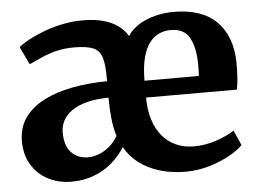

<svg xmlns="http://www.w3.org/2000/svg" viewBox="-45 -628 944 696"><g transform="rotate(-5 426.5 -279.5)"><path d="M187.5 11Q143 11 105.1 -8.1Q67.3 -27.1 44.5 -63.4Q21.7 -99.6 21.7 -150.8Q21.7 -200.6 47.2 -236.3Q72.8 -271.9 117.7 -294.9Q162.6 -317.9 221.8 -329Q281 -340.1 348.2 -340.7L348.1 -358.2Q347.8 -403.6 339.8 -428.5Q331.8 -453.5 308.7 -463.3Q285.6 -473.2 240 -473.2Q201.7 -473.2 171.8 -465.2Q142 -457.3 118.2 -446.4Q94.4 -435.5 74.2 -426.4L43.3 -491.2Q52.6 -499.7 74.9 -512.5Q97.2 -525.3 129 -538.1Q160.8 -550.8 199.4 -559.5Q238 -568.2 279.6 -568.2Q341.5 -568.2 382 -549.3Q422.5 -530.3 441.7 -496.9Q457.7 -521.3 484.6 -537.7Q511.6 -554 544.3 -562Q577.1 -570 610.3 -570Q712.4 -570 765.9 -517.1Q819.4 -464.2 821.4 -368.3Q821.4 -335.8 819.8 -311.7Q818.3 -287.6 814.3 -269.3H483.8Q483.8 -224.7 494.9 -189.3Q505.9 -153.8 526.7 -128.9Q547.6 -104 576.5 -91Q605.4 -77.9 641.1 -77.9Q685.2 -77.9 725.9 -92.3Q766.5 -106.7 789.4 -122.3L813.4 -67.7Q797.4 -50.4 764.7 -32.2Q732.1 -14 690.2 -1.5Q648.3 11 603.6 11Q552.7 11 509.7 -2Q466.7 -15 434.7 -39.4Q402.7 -63.8 384 -97.9Q365.2 -67.2 336.9 -42.6Q308.7 -17.9 271.2 -3.5Q233.8 11 187.5 11ZM483.4 -330.6H681.1Q682.1 -338.9 682.2 -351.5Q682.4 -364.1 682.4 -372.8Q682.4 -431.7 662.9 -468.6Q643.4 -505.4 594.3 -505.4Q572.1 -505.4 552.2 -496.9Q532.4 -488.3 517 -468.3Q501.5 -448.4 492.6 -414.7Q483.6 -381.1 483.4 -330.6ZM256.6 -71.9Q274.3 -71.9 294.2 -79.1Q314.2 -86.4 332.8 -101.7Q351.5 -117 365 -140.5Q355.8 -167.6 352 -204.1Q348.2 -240.5 348.2 -280.8Q301.7 -280.3 268.3 -271.4Q234.9 -262.4 213.4 -247.1Q191.9 -231.8 181.8 -211.9Q171.7 -192.1 171.7 -170Q171.7 -121.3 194.9 -96.6Q218.2 -71.9 256.6 -71.9Z"/></g></svg>

Font: Merriweather Light
Style: Regular
Weight: 300
Designer: Eben Sorkin
Foundry: Eben Sorkin
Version: Version 2.100